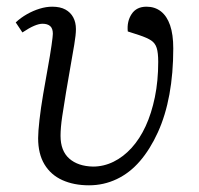

<svg xmlns="http://www.w3.org/2000/svg" viewBox="-20 -540 595 574"><path d="M246 14Q201 14 166.5 -1.5Q132 -17 113 -48.5Q94 -80 94 -127Q94 -146 98 -181.5Q102 -217 109 -258Q116 -299 123 -337.5Q130 -376 134 -404Q138 -432 138 -439Q138 -455 130 -462Q122 -469 107 -469Q97 -469 82.5 -463Q68 -457 47 -443L27 -473Q42 -487 60.5 -497.5Q79 -508 98.5 -514Q118 -520 136 -520Q160 -520 175.5 -511.5Q191 -503 199 -488Q207 -473 207 -453Q207 -436 202 -406.5Q197 -377 190.5 -340Q184 -303 177.5 -264.5Q171 -226 166 -192Q161 -158 161 -134Q161 -89 187 -66Q213 -43 258 -42Q290 -42 319.5 -56.5Q349 -71 373.5 -98Q398 -125 415.5 -163Q433 -201 443 -249.5Q453 -298 453 -355Q453 -382 448.5 -396.5Q444 -411 432 -419Q420 -427 396 -435L362 -446Q359 -476 373.5 -498Q388 -520 418 -520Q443 -520 461 -506Q479 -492 488.5 -464.5Q498 -437 498 -395Q498 -321 486.5 -258Q475 -195 452 -144.5Q429 -94 398.5 -58.5Q368 -23 329 -4.5Q290 14 246 14Z"/></svg>

Font: Literata 18pt Light
Style: Italic
Weight: 300
Italic angle: -2°
Designer: Latin by Veronika Burian and Jose Scaglione. Greek by Irene Vlachou. Cyrillic by Vera Evstafieva
Foundry: TypeTogether
Version: Version 3.103;gftools[0.9.29]